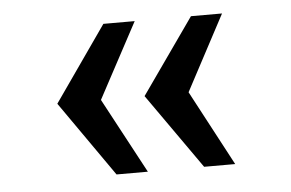

<svg xmlns="http://www.w3.org/2000/svg" viewBox="-36 -558 671 442"><g transform="rotate(-5 300.0 -337.0)"><path d="M419.2 -163 296.8 -337 419.2 -511H491L398.5 -337L491 -163ZM216.8 -163 95.2 -337 216.8 -511H289.2L196 -337L289.2 -163Z"/></g></svg>

Font: Chivo Mono Medium
Style: Regular
Weight: 500
Monospace: yes
Designer: Hector Gatti
Foundry: Omnibus-Type
Version: Version 1.008